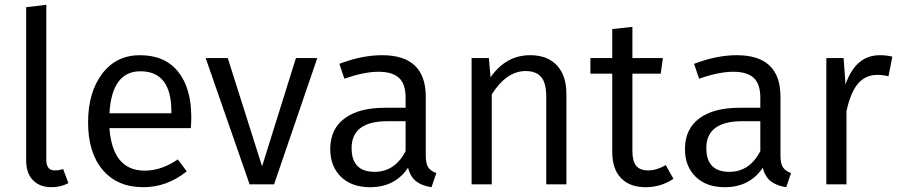

<svg xmlns="http://www.w3.org/2000/svg" viewBox="-20 -768 3748 800"><path d="M195 12Q146 12 117.5 -17Q89 -46 89 -100V-738L173 -748V-102Q173 -58 208 -58Q228 -58 243 -64L265 -5Q233 12 195 12Z M777 -280Q777 -256 775 -234H436Q449 -57 583 -57Q653 -57 721 -104L758 -54Q676 12 577 12Q469 12 408 -60Q347 -132 347 -258Q347 -383 405.5 -460.5Q464 -538 563 -538Q667 -538 722 -469.5Q777 -401 777 -280ZM694 -296V-304Q694 -471 565 -471Q446 -471 436 -296Z M1302 -526 1122 0H1020L837 -526H929L1072 -75L1213 -526Z M1754 -121Q1754 -86 1764.5 -70.5Q1775 -55 1798 -47L1778 12Q1738 6 1714 -12.5Q1690 -31 1680 -69Q1626 12 1522 12Q1445 12 1400.5 -31.5Q1356 -75 1356 -147Q1356 -230 1415.5 -274.5Q1475 -319 1584 -319H1670V-361Q1670 -418 1642.5 -443.5Q1615 -469 1557 -469Q1497 -469 1415 -440L1394 -502Q1488 -538 1572 -538Q1754 -538 1754 -365ZM1541 -52Q1625 -52 1670 -138V-263H1595Q1445 -263 1445 -151Q1445 -52 1541 -52Z M2189 -538Q2261 -538 2300.5 -495.5Q2340 -453 2340 -377V0H2256V-365Q2256 -423 2234.5 -447.5Q2213 -472 2170 -472Q2091 -472 2029 -375V0H1945V-526H2017L2024 -446Q2088 -538 2189 -538Z M2754 -80 2786 -23Q2734 12 2670 12Q2604 12 2567.5 -26Q2531 -64 2531 -135V-461H2440V-526H2531V-647L2615 -656V-526H2742L2733 -461H2615V-139Q2615 -97 2630.5 -77.5Q2646 -58 2681 -58Q2716 -58 2754 -80Z M3232 -121Q3232 -86 3242.5 -70.5Q3253 -55 3276 -47L3256 12Q3216 6 3192 -12.5Q3168 -31 3158 -69Q3104 12 3000 12Q2923 12 2878.5 -31.5Q2834 -75 2834 -147Q2834 -230 2893.5 -274.5Q2953 -319 3062 -319H3148V-361Q3148 -418 3120.5 -443.5Q3093 -469 3035 -469Q2975 -469 2893 -440L2872 -502Q2966 -538 3050 -538Q3232 -538 3232 -365ZM3019 -52Q3103 -52 3148 -138V-263H3073Q2923 -263 2923 -151Q2923 -52 3019 -52Z M3646 -538Q3674 -538 3698 -532L3682 -450Q3659 -456 3636 -456Q3586 -456 3555 -419.5Q3524 -383 3507 -305V0H3423V-526H3495L3503 -416Q3545 -538 3646 -538Z"/></svg>

Font: FiraGO Book
Style: Regular
Weight: 350
Designer: bBox Type
Foundry: bBox Type GmbH
Version: Version 1.001;PS 001.001;hotconv 1.0.88;makeotf.lib2.5.64775